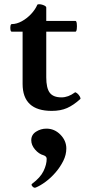

<svg xmlns="http://www.w3.org/2000/svg" viewBox="-20 -514 416 909"><path d="M225 11Q87 11 87 -117V-364H36Q31 -364 29.5 -373Q28 -382 29.5 -391Q31 -400 36 -400Q59 -400 83.5 -413.5Q108 -427 127.5 -448Q147 -469 156 -490Q157 -494 164.5 -494Q172 -494 179 -492Q186 -490 192.5 -486.5Q199 -483 199 -478V-415H337Q342 -415 343.5 -402.5Q345 -390 343.5 -377Q342 -364 337 -364H199V-148Q199 -97 215.5 -75Q232 -53 271 -53Q303 -53 334 -76Q337 -79 345 -72.5Q353 -66 358 -57Q363 -48 360 -45Q328 -16 297.5 -2.5Q267 11 225 11ZM149 374Q141 377 133.5 368.5Q126 360 132 356Q171 327 186 296Q201 265 201 238Q201 226 186 221Q164 215 146 194Q128 173 128 150Q128 124 150.5 109.5Q173 95 200 95Q238 95 266 123.5Q294 152 294 189Q294 219 279.5 248Q265 277 243 302.5Q221 328 196 346.5Q171 365 149 374Z"/></svg>

Font: Junicode SmExp
Style: Bold
Weight: 700
Width: 6
Designer: Peter S. Baker
Version: Version 2.205; ttfautohint (v1.8.4)